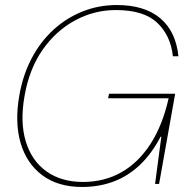

<svg xmlns="http://www.w3.org/2000/svg" viewBox="-20 -732 746 764"><path d="M306 12Q211 12 148.5 -34.5Q86 -81 62 -163Q38 -245 57 -353Q71 -433 105.5 -499Q140 -565 191.5 -612.5Q243 -660 307.5 -686Q372 -712 445 -712Q555 -712 617.5 -659.5Q680 -607 690 -508H668Q659 -591 605.5 -641.5Q552 -692 441 -692Q355 -692 279 -651Q203 -610 150 -534.5Q97 -459 78 -352Q59 -247 82.5 -169.5Q106 -92 165 -50Q224 -8 310 -8Q395 -8 463 -46.5Q531 -85 579 -159.5Q627 -234 651 -341H410L414 -359H677L613 0H597L622 -188H619Q584 -121 537.5 -76.5Q491 -32 433 -10Q375 12 306 12Z"/></svg>

Font: DM Sans 36pt Thin
Style: Italic
Weight: 250
Italic angle: -10°
Designer: Colophon Foundry, Jonny Pinhorn
Foundry: Colophon Foundry
Version: Version 4.004;gftools[0.9.30]